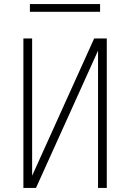

<svg xmlns="http://www.w3.org/2000/svg" viewBox="-20 -924 640 944"><path d="M95 0V-735H138V-60L443 -735H505V0H462V-675L157 0ZM472 -866H127V-904H472Z"/></svg>

Font: Iosevka Aile Extralight
Style: Regular
Weight: 200
Designer: Belleve Invis
Foundry: Belleve Invis
Version: Version 31.1.0; ttfautohint (v1.8.4)